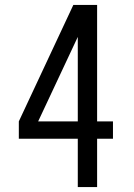

<svg xmlns="http://www.w3.org/2000/svg" viewBox="-20 -615 540 775"><path d="M294 140V-55H56V-125L276 -595H372V-125H436V-55H372V140ZM294 -125V-466L134 -125Z"/></svg>

Font: Moesevka
Style: Regular
Weight: 400
Monospace: yes
Designer: Belleve Invis
Foundry: Belleve Invis
Version: Version 32.5.0; ttfautohint (v1.8.4)